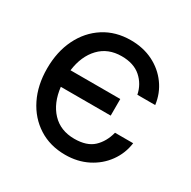

<svg xmlns="http://www.w3.org/2000/svg" viewBox="-127 -649 777 783"><g transform="rotate(30 261.5 -257.5)"><path d="M274.4 11.7Q203.1 11.7 149.2 -22.7Q95.2 -57.1 65.2 -117.7Q35.2 -178.2 35.2 -256.8Q35.2 -335.9 65.2 -397Q95.2 -458 149.2 -492.7Q203.1 -527.3 274.4 -527.3Q333 -527.3 379.4 -504.2Q425.8 -481 455.3 -440.4Q484.9 -399.9 491.7 -347.7H407.7Q398.4 -393.1 365 -422.6Q331.5 -452.1 274.4 -452.1Q210.4 -452.1 170.7 -410.4Q130.9 -368.7 121.6 -297.9H356V-219.7H121.1Q129.4 -147.9 169.2 -105.7Q209 -63.5 274.4 -63.5Q332.5 -63.5 363.3 -92Q394 -120.6 406.2 -168H491.7Q484.9 -117.2 455.3 -76.4Q425.8 -35.6 379.2 -12Q332.5 11.7 274.4 11.7Z"/></g></svg>

Font: Inter Display
Style: Regular
Weight: 400
Designer: Rasmus Andersson
Foundry: rsms
Version: Version 4.001;git-9221beed3